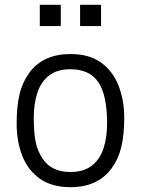

<svg xmlns="http://www.w3.org/2000/svg" viewBox="-20 -765 584 796"><path d="M272 11Q195 11 145.5 -24Q96 -59 72.5 -118.5Q49 -178 49 -253Q49 -322 60.5 -372Q72 -422 102 -464Q159 -541 272 -541Q350 -541 399 -505.5Q448 -470 471.5 -410Q495 -350 495 -277Q495 -208 483.5 -158Q472 -108 442 -66Q385 11 272 11ZM272 -52Q327 -52 360.5 -78Q394 -104 409 -149.5Q424 -195 424 -253Q424 -371 387.5 -424.5Q351 -478 272 -478Q217 -478 183.5 -452Q150 -426 135 -380.5Q120 -335 120 -277Q120 -218 127.5 -178.5Q135 -139 157 -107Q193 -52 272 -52ZM232 -657H145V-745H232ZM399 -657H312V-745H399Z"/></svg>

Font: Tanohe Sans
Style: Regular
Weight: 400
Designer: Village Type and Design LLC & Cristiano Sobral
Foundry: Cooper Hewitt Smithsonian Design Museum
Version: Version 1.00;September 29, 2021;FontCreator 13.0.0.2655 64-b